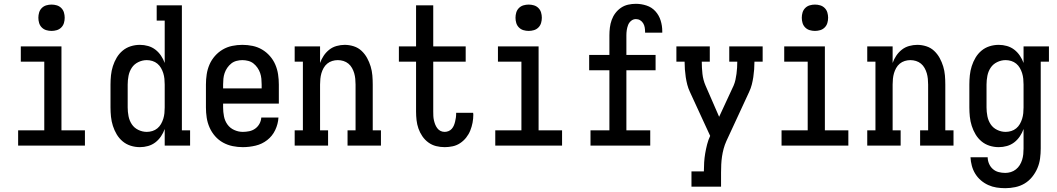

<svg xmlns="http://www.w3.org/2000/svg" viewBox="-20 -763 5540 1006"><path d="M75 0V-80H212V-440H89V-520H302V-80H425V0ZM250 -601Q236 -601 222.5 -605Q209 -609 199 -619Q189 -629 185 -642.5Q181 -656 181 -670Q181 -684 185 -697.5Q189 -711 199 -721Q209 -731 222.5 -735Q236 -739 250 -739Q264 -739 277.5 -735Q291 -731 301 -721Q311 -711 315 -697.5Q319 -684 319 -670Q319 -656 315 -642.5Q311 -629 301 -619Q291 -609 277.5 -605Q264 -601 250 -601Z M713 8Q688 8 664.5 0.5Q641 -7 622.5 -22.5Q604 -38 591.5 -59Q579 -80 571.5 -103.5Q564 -127 561.5 -151.5Q559 -176 559 -200V-320Q559 -344 561.5 -368.5Q564 -393 571.5 -416.5Q579 -440 591.5 -461Q604 -482 622.5 -497.5Q641 -513 664.5 -520.5Q688 -528 713 -528Q735 -528 756 -522Q777 -516 794 -503Q811 -490 823.5 -471.5Q836 -453 843 -433V-655H801V-735H933V-80H976V0H843V-87Q836 -67 823.5 -48.5Q811 -30 794 -17Q777 -4 756 2Q735 8 713 8ZM749 -72Q764 -72 778.5 -76.5Q793 -81 804.5 -90.5Q816 -100 823.5 -113Q831 -126 835.5 -140.5Q840 -155 841.5 -170Q843 -185 843 -200V-320Q843 -335 841.5 -350Q840 -365 835.5 -379.5Q831 -394 823.5 -407Q816 -420 804.5 -429.5Q793 -439 778.5 -443.5Q764 -448 749 -448Q726 -448 704.5 -437.5Q683 -427 670.5 -408Q658 -389 653.5 -366Q649 -343 649 -320V-200Q649 -177 653.5 -154Q658 -131 670.5 -112Q683 -93 704.5 -82.5Q726 -72 749 -72Z M1252 8Q1225 8 1198.5 2.5Q1172 -3 1148.5 -16Q1125 -29 1107 -49.5Q1089 -70 1078 -95Q1067 -120 1063 -146.5Q1059 -173 1059 -200V-320Q1059 -347 1063 -373.5Q1067 -400 1077.5 -424.5Q1088 -449 1106 -469.5Q1124 -490 1147 -503.5Q1170 -517 1196.5 -522.5Q1223 -528 1250 -528Q1277 -528 1303.5 -522.5Q1330 -517 1353 -503.5Q1376 -490 1394 -469.5Q1412 -449 1422.5 -424.5Q1433 -400 1437 -373.5Q1441 -347 1441 -320V-220H1149V-200Q1149 -177 1153.5 -153.5Q1158 -130 1171.5 -111Q1185 -92 1207 -82Q1229 -72 1252 -72Q1269 -72 1286 -75.5Q1303 -79 1317 -89Q1331 -99 1339.5 -114.5Q1348 -130 1349 -147H1439Q1437 -113 1422 -81.5Q1407 -50 1380 -29Q1353 -8 1319.5 0Q1286 8 1252 8ZM1149 -300H1351V-320Q1351 -335 1349.5 -350.5Q1348 -366 1343 -380.5Q1338 -395 1329 -408Q1320 -421 1308 -430.5Q1296 -440 1280.5 -444Q1265 -448 1250 -448Q1235 -448 1219.5 -444Q1204 -440 1192 -430.5Q1180 -421 1171 -408Q1162 -395 1157 -380.5Q1152 -366 1150.5 -350.5Q1149 -335 1149 -320Z M1524 0V-80H1567V-440H1524V-520H1657V-433Q1664 -453 1676 -471Q1688 -489 1705 -502.5Q1722 -516 1743.5 -522Q1765 -528 1786 -528Q1810 -528 1833.5 -520.5Q1857 -513 1874.5 -496.5Q1892 -480 1903.5 -459Q1915 -438 1922 -415Q1929 -392 1931 -368Q1933 -344 1933 -320V-80H1976V0H1801V-80H1843V-320Q1843 -335 1841.5 -350Q1840 -365 1836 -379Q1832 -393 1824.5 -406.5Q1817 -420 1805.5 -429.5Q1794 -439 1779.5 -443.5Q1765 -448 1750 -448Q1735 -448 1720.5 -443.5Q1706 -439 1694.5 -429.5Q1683 -420 1675.5 -406.5Q1668 -393 1664 -379Q1660 -365 1658.5 -350Q1657 -335 1657 -320V-80H1699V0Z M2310 8Q2287 8 2265 2.5Q2243 -3 2224.5 -16.5Q2206 -30 2193 -49Q2180 -68 2172.5 -89.5Q2165 -111 2162.5 -133.5Q2160 -156 2160 -178V-440H2070V-520H2160V-735H2250V-520H2420V-440H2250V-178Q2250 -167 2250.5 -155.5Q2251 -144 2253.5 -133Q2256 -122 2260 -111.5Q2264 -101 2271 -91.5Q2278 -82 2288 -77Q2298 -72 2310 -72Q2320 -72 2330 -76Q2340 -80 2347 -88Q2354 -96 2358 -105.5Q2362 -115 2364.5 -125.5Q2367 -136 2368.5 -146Q2370 -156 2370 -167V-172H2459Q2459 -170 2459.5 -167.5Q2460 -165 2460 -162Q2460 -141 2456 -120Q2452 -99 2444 -79Q2436 -59 2422.5 -42Q2409 -25 2391 -13Q2373 -1 2352 3.5Q2331 8 2310 8Z M2575 0V-80H2712V-440H2589V-520H2802V-80H2925V0ZM2750 -601Q2736 -601 2722.5 -605Q2709 -609 2699 -619Q2689 -629 2685 -642.5Q2681 -656 2681 -670Q2681 -684 2685 -697.5Q2689 -711 2699 -721Q2709 -731 2722.5 -735Q2736 -739 2750 -739Q2764 -739 2777.5 -735Q2791 -731 2801 -721Q2811 -711 2815 -697.5Q2819 -684 2819 -670Q2819 -656 2815 -642.5Q2811 -629 2801 -619Q2791 -609 2777.5 -605Q2764 -601 2750 -601Z M3074 0V-80H3173V-395H3067V-475H3173V-578Q3173 -598 3175.5 -618.5Q3178 -639 3185 -658.5Q3192 -678 3204.5 -694.5Q3217 -711 3234 -722.5Q3251 -734 3271 -738.5Q3291 -743 3312 -743Q3340 -743 3367.5 -734Q3395 -725 3414 -704Q3433 -683 3441.5 -655.5Q3450 -628 3450 -600V-592H3360V-596Q3360 -608 3358 -619.5Q3356 -631 3350 -641Q3344 -651 3334 -657Q3324 -663 3312 -663Q3298 -663 3287 -654Q3276 -645 3271 -632Q3266 -619 3264 -605.5Q3262 -592 3262 -578V-475H3415V-395H3262V-80H3387V0Z M3603 215V135H3668Q3668 111 3669.5 87.5Q3671 64 3675 40.5Q3679 17 3685 -6.5Q3691 -30 3701 -51L3665 -129L3595 -281Q3586 -300 3581 -319.5Q3576 -339 3573 -359Q3570 -379 3568.5 -399.5Q3567 -420 3567 -440H3524V-520H3699V-440H3657Q3657 -408 3660.5 -376Q3664 -344 3677 -314L3748 -151L3824 -315Q3830 -329 3833.5 -345Q3837 -361 3839 -376.5Q3841 -392 3842 -408Q3843 -424 3843 -440H3801V-520H3976V-440H3933Q3933 -420 3931.5 -399.5Q3930 -379 3927 -359Q3924 -339 3919 -319.5Q3914 -300 3905 -281L3786 -24Q3777 -4 3771.5 16.5Q3766 37 3763 57.5Q3760 78 3759 99Q3758 120 3758 141V215Z M4075 0V-80H4212V-440H4089V-520H4302V-80H4425V0ZM4250 -601Q4236 -601 4222.5 -605Q4209 -609 4199 -619Q4189 -629 4185 -642.5Q4181 -656 4181 -670Q4181 -684 4185 -697.5Q4189 -711 4199 -721Q4209 -731 4222.5 -735Q4236 -739 4250 -739Q4264 -739 4277.5 -735Q4291 -731 4301 -721Q4311 -711 4315 -697.5Q4319 -684 4319 -670Q4319 -656 4315 -642.5Q4311 -629 4301 -619Q4291 -609 4277.5 -605Q4264 -601 4250 -601Z M4524 0V-80H4567V-440H4524V-520H4657V-433Q4664 -453 4676 -471Q4688 -489 4705 -502.5Q4722 -516 4743.5 -522Q4765 -528 4786 -528Q4810 -528 4833.5 -520.5Q4857 -513 4874.5 -496.5Q4892 -480 4903.5 -459Q4915 -438 4922 -415Q4929 -392 4931 -368Q4933 -344 4933 -320V-80H4976V0H4801V-80H4843V-320Q4843 -335 4841.5 -350Q4840 -365 4836 -379Q4832 -393 4824.5 -406.5Q4817 -420 4805.5 -429.5Q4794 -439 4779.5 -443.5Q4765 -448 4750 -448Q4735 -448 4720.5 -443.5Q4706 -439 4694.5 -429.5Q4683 -420 4675.5 -406.5Q4668 -393 4664 -379Q4660 -365 4658.5 -350Q4657 -335 4657 -320V-80H4699V0Z M5247 223Q5224 223 5201.5 219.5Q5179 216 5158 206.5Q5137 197 5119.5 182Q5102 167 5090 147.5Q5078 128 5072 105.5Q5066 83 5065 61H5155Q5155 78 5162 94.5Q5169 111 5182 122.5Q5195 134 5212 138.5Q5229 143 5247 143Q5262 143 5276.5 138.5Q5291 134 5303 124.5Q5315 115 5323 102Q5331 89 5335.5 74.5Q5340 60 5341.5 45Q5343 30 5343 15V-87Q5336 -67 5323.5 -48.5Q5311 -30 5294 -17Q5277 -4 5256 2Q5235 8 5213 8Q5188 8 5164.5 0.5Q5141 -7 5122.5 -22.5Q5104 -38 5091.5 -59Q5079 -80 5071.5 -103.5Q5064 -127 5061.5 -151.5Q5059 -176 5059 -200V-320Q5059 -344 5061.5 -368.5Q5064 -393 5071.5 -416.5Q5079 -440 5091.5 -461Q5104 -482 5122.5 -497.5Q5141 -513 5164.5 -520.5Q5188 -528 5213 -528Q5235 -528 5256 -522Q5277 -516 5294 -503Q5311 -490 5323.5 -471.5Q5336 -453 5343 -433V-520H5476V-440H5433V15Q5433 41 5429.5 67.5Q5426 94 5415.5 118.5Q5405 143 5388 164Q5371 185 5348.5 198.5Q5326 212 5299.5 217.5Q5273 223 5247 223ZM5249 -72Q5264 -72 5278.5 -76.5Q5293 -81 5304.5 -90.5Q5316 -100 5323.5 -113Q5331 -126 5335.5 -140.5Q5340 -155 5341.5 -170Q5343 -185 5343 -200V-320Q5343 -335 5341.5 -350Q5340 -365 5335.5 -379.5Q5331 -394 5323.5 -407Q5316 -420 5304.5 -429.5Q5293 -439 5278.5 -443.5Q5264 -448 5249 -448Q5226 -448 5204.5 -437.5Q5183 -427 5170.5 -408Q5158 -389 5153.5 -366Q5149 -343 5149 -320V-200Q5149 -177 5153.5 -154Q5158 -131 5170.5 -112Q5183 -93 5204.5 -82.5Q5226 -72 5249 -72Z"/></svg>

Font: Iosevka Curly Slab Medium
Style: Regular
Weight: 500
Monospace: yes
Designer: Belleve Invis
Foundry: Belleve Invis
Version: Version 22.1.2; ttfautohint (v1.8.4)